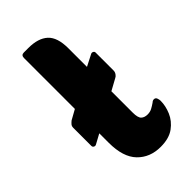

<svg xmlns="http://www.w3.org/2000/svg" viewBox="-185 -605 662 662"><g transform="rotate(-45 146.0 -274.0)"><path d="M63 -175 28 -156Q23 -153 18 -155.5Q13 -158 13 -164V-252Q13 -260 17.5 -265Q22 -270 27 -274L63 -294V-542Q63 -556 76 -556H98Q146 -556 170.5 -533.5Q195 -511 195 -458V-367L236 -388Q241 -391 246 -388.5Q251 -386 251 -381V-293Q251 -286 246.5 -279.5Q242 -273 237 -271L195 -248V-144Q195 -119 203.5 -111Q212 -103 227 -103Q239 -103 248.5 -108Q258 -113 268 -120Q273 -125 279 -125Q287 -125 289.5 -117.5Q292 -110 292 -105Q292 -80 281 -54Q270 -28 245.5 -10Q221 8 180 8Q128 8 95.5 -25.5Q63 -59 63 -129Z"/></g></svg>

Font: Zain Black
Style: Regular
Weight: 900
Designer: Zain,Boutros
Foundry: Mobile Telecommunications Company (Zain), 2024
Version: Version 1.50; ttfautohint (v1.8.4)